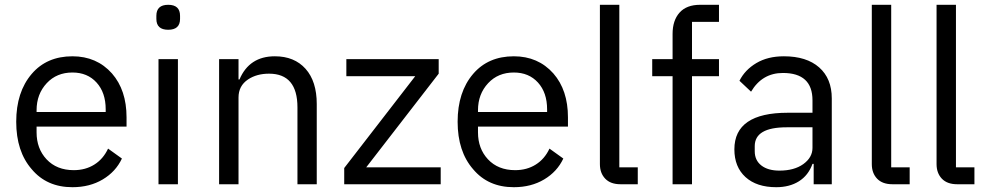

<svg xmlns="http://www.w3.org/2000/svg" viewBox="-20 -760 4070 792"><path d="M278.8 12.2Q350.1 12.2 403.8 -19.8Q457.5 -51.8 482.9 -106L425.8 -147Q405.8 -104 369.1 -81.1Q332.5 -58.1 284.2 -58.1Q213.9 -58.1 171.9 -103Q130.9 -147 130.9 -213.9V-237.8H502V-275.9Q502 -388.2 441.9 -457Q378.9 -527.8 278.8 -527.8Q172.9 -527.8 110.8 -455.1Q46.9 -380.4 46.9 -257.8Q46.9 -135.3 110.8 -62Q172.9 12.2 278.8 12.2ZM278.8 -460.9Q340.8 -460.9 378.4 -419.4Q416 -377.9 416 -309.1V-297.9H130.9V-305.2Q130.9 -372.1 172.9 -417Q213.9 -460.9 278.8 -460.9Z M722.7 -682.1V-694.8Q722.7 -740.2 673.8 -740.2Q625 -740.2 625 -694.8V-682.1Q625 -637.2 673.8 -637.2Q722.7 -637.2 722.7 -682.1ZM633.8 -516.1V0H713.9V-516.1Z M883.8 0H963.9V-357.9Q963.9 -405.8 1002.9 -432.1Q1038.6 -456.1 1089.8 -456.1Q1207 -456.1 1207 -316.9V0H1286.6V-331.1Q1286.6 -424.3 1240.5 -476.1Q1194.3 -527.8 1113.8 -527.8Q1008.3 -527.8 967.8 -432.1H963.9V-516.1H883.8Z M1399.9 0H1797.9V-69.8H1490.7L1789.6 -456.1V-516.1H1408.7V-445.8H1692.9L1399.9 -66.9Z M2099.6 12.2Q2170.9 12.2 2224.6 -19.8Q2278.3 -51.8 2303.7 -106L2246.6 -147Q2226.6 -104 2189.9 -81.1Q2153.3 -58.1 2105 -58.1Q2034.7 -58.1 1992.7 -103Q1951.7 -147 1951.7 -213.9V-237.8H2322.8V-275.9Q2322.8 -388.2 2262.7 -457Q2199.7 -527.8 2099.6 -527.8Q1993.7 -527.8 1931.6 -455.1Q1867.7 -380.4 1867.7 -257.8Q1867.7 -135.3 1931.6 -62Q1993.7 12.2 2099.6 12.2ZM2099.6 -460.9Q2161.6 -460.9 2199.2 -419.4Q2236.8 -377.9 2236.8 -309.1V-297.9H1951.7V-305.2Q1951.7 -372.1 1993.7 -417Q2034.7 -460.9 2099.6 -460.9Z M2539.6 0H2610.8V-69.8H2534.7V-740.2H2454.6V-83Q2454.6 -45.9 2476.6 -22.9Q2498.5 0 2539.6 0Z M2754.4 -445.8V0H2834.5V-445.8H2945.8V-516.1H2834.5V-669.9H2945.8V-740.2H2867.7Q2812 -740.2 2783.2 -708Q2754.4 -675.8 2754.4 -620.1V-516.1H2670.4V-445.8Z M3213.4 -527.8Q3307.1 -527.8 3359.1 -481.9Q3411.1 -436 3411.1 -354V0H3336.4V-84H3331.5Q3314.5 -36.6 3275.6 -12.2Q3236.8 12.2 3182.1 12.2Q3101.1 12.2 3055.2 -29.5Q3009.3 -71.3 3009.3 -144Q3009.3 -294.9 3229.5 -294.9H3331.5V-346.2Q3331.5 -459 3209.5 -459Q3124 -459 3078.1 -381.8L3030.3 -426.8Q3052.7 -471.7 3099.9 -499.8Q3147 -527.8 3213.4 -527.8ZM3331.5 -149.9V-234.9H3225.1Q3093.3 -234.9 3093.3 -157.2V-136.2Q3093.3 -98.6 3120.6 -77.4Q3147.9 -56.2 3195.3 -56.2Q3255.9 -56.2 3293.5 -83Q3331.5 -110.4 3331.5 -149.9Z M3661.1 0H3732.4V-69.8H3656.2V-740.2H3576.2V-83Q3576.2 -45.9 3598.1 -22.9Q3620.1 0 3661.1 0Z M3928.2 0H3999.5V-69.8H3923.3V-740.2H3843.3V-83Q3843.3 -45.9 3865.2 -22.9Q3887.2 0 3928.2 0Z"/></svg>

Font: Plexus Sans
Style: Regular
Weight: 400
Version: Version 2.001;PS 002.001;hotconv 1.0.70;makeotf.lib2.5.58329